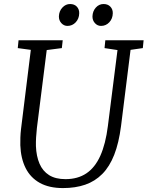

<svg xmlns="http://www.w3.org/2000/svg" viewBox="-20 -948 752 978"><path d="M645 -694 596.5 -306Q585.5 -220 561.8 -159.5Q538 -99 501 -61.8Q464 -24.5 414 -7.2Q364 10 301 10Q230 10 182.5 -16.5Q135 -43 110.5 -92Q86 -141 83.5 -208Q83 -227 83.8 -247.8Q84.5 -268.5 87 -290L137 -694L70.5 -703L74.5 -743H299.5L295 -703L218 -693L168 -296.5Q165 -270 163.8 -247.5Q162.5 -225 163 -204Q165 -152.5 181.2 -114.5Q197.5 -76.5 230 -56Q262.5 -35.5 313.5 -35.5Q376 -35.5 420 -65Q464 -94.5 491 -154.5Q518 -214.5 529.5 -306L578.5 -693L512.5 -703L516.5 -743H711.5L707.5 -703ZM323.5 -816Q305.5 -816 292.5 -830.2Q279.5 -844.5 280 -865Q281 -891.5 297.8 -909.5Q314.5 -927.5 337 -927.5Q359 -927.5 371.5 -914Q384 -900.5 383.5 -880.5Q383 -853 365.8 -834.5Q348.5 -816 323.5 -816ZM494.5 -816Q476.5 -816 463.5 -830.2Q450.5 -844.5 451 -865Q452 -891.5 468.2 -909.5Q484.5 -927.5 507.5 -927.5Q529.5 -927.5 542.2 -914Q555 -900.5 554.5 -880.5Q554 -853 536.8 -834.5Q519.5 -816 494.5 -816Z"/></svg>

Font: Merriweather 7pt Light
Style: Italic
Weight: 300
Italic angle: -7.8°
Designer: Eben Sorkin
Foundry: Eben Sorkin
Version: Version 2.200;gftools[0.9.31]